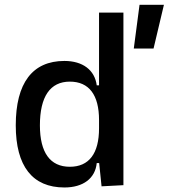

<svg xmlns="http://www.w3.org/2000/svg" viewBox="-20 -786 716 815"><path d="M253.4 9.8C333 9.8 384.3 -28.8 390.6 -93.8H400.9L411.1 4.9L503.9 0V-732.4H400.4V-423.8H390.6C382.3 -488.8 331.1 -527.3 253.4 -527.3C117.7 -527.3 46.9 -433.6 46.9 -253.9C46.9 -80.6 117.7 9.8 253.4 9.8ZM400.4 -241.2C400.4 -134.3 357.9 -78.1 276.4 -78.1C192.9 -78.1 149.4 -138.2 149.4 -253.9C149.4 -376 192.9 -439.5 276.4 -439.5C357.9 -439.5 400.4 -383.3 400.4 -276.4ZM547.9 -580.1H631.8L675.8 -765.6H572.3Z"/></svg>

Font: Cascadia Mono NF
Style: Regular
Weight: 400
Monospace: yes
Designer: Aaron Bell
Foundry: Saja Typeworks
Version: Version 2404.023